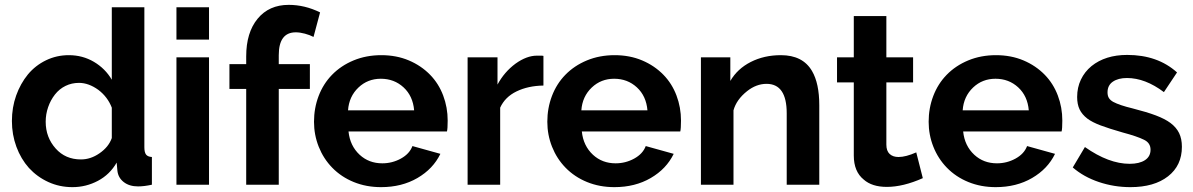

<svg xmlns="http://www.w3.org/2000/svg" viewBox="-20 -760 4909 790"><path d="M460 -91 463 -58Q466 -29 489 -11Q512 7 548 7Q573 7 605 0V-114Q588 -115 581 -124Q574 -133 574 -154V-730H440V-432Q413 -478 366.5 -505.5Q320 -533 263 -533Q213 -533 169.5 -512Q126 -491 95 -454Q64 -416 46.5 -367Q29 -318 29 -262Q29 -206 47.5 -156Q66 -106 99 -69Q133 -32 179 -11Q225 10 278 10Q334 10 383 -16Q432 -42 460 -91ZM209 -149Q168 -195 168 -259Q168 -290 178 -319Q188 -348 206 -371Q224 -394 249.5 -406.5Q275 -419 305 -419Q345 -419 385 -390Q423 -361 440 -317V-192Q427 -155 389 -129Q353 -104 313 -104Q249 -104 209 -149Z M840 -730H706V-597H840ZM840 -524H706V0H840Z M1127 -394H1255V-496H1127V-533Q1127 -627 1197 -627Q1214 -627 1234.5 -621.5Q1255 -616 1270 -608L1297 -709Q1234 -740 1168 -740Q1087 -740 1040 -683Q993 -626 993 -528V-496H924V-394H993V0H1127Z M1792 -127 1677 -159Q1665 -127 1629.5 -107.5Q1594 -88 1553 -88Q1498 -88 1460 -123Q1420 -160 1414 -219H1819Q1822 -230 1822 -264Q1822 -318 1803.5 -367Q1785 -416 1750 -452Q1713 -490 1662 -511.5Q1611 -533 1549 -533Q1487 -533 1435 -511.5Q1383 -490 1346 -452Q1310 -415 1291 -365Q1272 -315 1272 -259Q1272 -205 1291.5 -156Q1311 -107 1347 -70Q1384 -32 1435.5 -11Q1487 10 1548 10Q1633 10 1697.5 -27.5Q1762 -65 1792 -127ZM1455 -400Q1493 -436 1547 -436Q1602 -436 1640.5 -400.5Q1679 -365 1684 -306H1412Q1416 -363 1455 -400Z M2206 -531H2189Q2147 -531 2101 -498Q2055 -464 2027 -412V-524H1904V0H2038V-317Q2058 -361 2105.5 -384Q2153 -407 2216 -408V-530Q2213 -531 2206 -531Z M2752 -127 2637 -159Q2625 -127 2589.5 -107.5Q2554 -88 2513 -88Q2458 -88 2420 -123Q2380 -160 2374 -219H2779Q2782 -230 2782 -264Q2782 -318 2763.5 -367Q2745 -416 2710 -452Q2673 -490 2622 -511.5Q2571 -533 2509 -533Q2447 -533 2395 -511.5Q2343 -490 2306 -452Q2270 -415 2251 -365Q2232 -315 2232 -259Q2232 -205 2251.5 -156Q2271 -107 2307 -70Q2344 -32 2395.5 -11Q2447 10 2508 10Q2593 10 2657.5 -27.5Q2722 -65 2752 -127ZM2415 -400Q2453 -436 2507 -436Q2562 -436 2600.5 -400.5Q2639 -365 2644 -306H2372Q2376 -363 2415 -400Z M3321 -468Q3283 -533 3193 -533Q3124 -533 3069 -505Q3014 -477 2985 -427V-524H2864V0H2998V-306Q3010 -350 3054 -385Q3092 -415 3134 -415Q3217 -415 3217 -294V0H3351V-327Q3351 -417 3321 -468Z M3677 -114Q3654 -114 3640.5 -126.5Q3627 -139 3627 -165V-421H3737V-524H3627V-694H3493V-524H3424V-421H3493V-120Q3493 -54 3534 -21Q3568 9 3629 9Q3696 9 3777 -27L3750 -133Q3707 -114 3677 -114Z M4321 -127 4206 -159Q4194 -127 4158.5 -107.5Q4123 -88 4082 -88Q4027 -88 3989 -123Q3949 -160 3943 -219H4348Q4351 -230 4351 -264Q4351 -318 4332.5 -367Q4314 -416 4279 -452Q4242 -490 4191 -511.5Q4140 -533 4078 -533Q4016 -533 3964 -511.5Q3912 -490 3875 -452Q3839 -415 3820 -365Q3801 -315 3801 -259Q3801 -205 3820.5 -156Q3840 -107 3876 -70Q3913 -32 3964.5 -11Q4016 10 4077 10Q4162 10 4226.5 -27.5Q4291 -65 4321 -127ZM3984 -400Q4022 -436 4076 -436Q4131 -436 4169.5 -400.5Q4208 -365 4213 -306H3941Q3945 -363 3984 -400Z M4843 -156Q4843 -189 4831.5 -212.5Q4820 -236 4796 -254Q4773 -271 4736 -285Q4699 -299 4640 -314Q4586 -327 4560 -341Q4548 -348 4542.5 -357Q4537 -366 4537 -380Q4537 -409 4559 -424Q4581 -439 4617 -439Q4692 -439 4769 -381L4823 -462Q4743 -534 4618 -534Q4528 -534 4471 -488Q4443 -465 4427.5 -432.5Q4412 -400 4412 -361Q4412 -331 4422 -310Q4432 -289 4454 -272Q4474 -257 4508.5 -244Q4543 -231 4599 -215Q4659 -199 4687 -185Q4714 -172 4714 -144Q4714 -116 4691 -101Q4668 -86 4628 -86Q4542 -86 4444 -155L4394 -71Q4439 -32 4501.5 -11Q4564 10 4631 10Q4729 10 4786 -34.5Q4843 -79 4843 -156Z"/></svg>

Font: RT Raleway Bold
Style: Regular
Weight: 400
Designer: Matt McInerney, Pablo Impallari, Rodrigo Fuenzalida — Edited by Milan Moffatt in April 2016
Foundry: Matt McInerney, Pablo Impallari, Rodrigo Fuenzalida — Edited by Milan Moffatt in April 2016
Version: Version 3.001